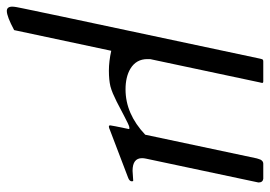

<svg xmlns="http://www.w3.org/2000/svg" viewBox="-154 -344 792 563"><g transform="rotate(90 241.5 -63.0)"><path d="M213.4 8.8Q194.8 13.2 167.7 13.2Q140.6 13.2 109.4 6.3L48.8 291Q8.8 312.5 -7.3 312.5Q-20 312.5 -20 296.4Q-20 288.1 -14.6 263.7Q-1 200.2 9.3 149.4L132.3 -429.2Q133.8 -436 135 -437.7Q136.2 -439.5 140.6 -439.5H198.7Q203.6 -439.5 203.6 -436.8Q203.6 -434.1 202.1 -429.2L134.8 -112.3Q133.8 -108.9 133.8 -105.5V-99.6Q133.8 -66.9 162.1 -49.8Q186 -35.6 222.7 -35.6Q294.4 -35.6 355.5 -93.3L424.8 -419.9Q425.3 -421.4 426.3 -424.8Q427.2 -428.2 428.7 -431.6Q433.1 -439.5 440.4 -439.5H484.9Q495.6 -438 495.6 -425.3L425.8 -96.2Q424.3 -89.4 424.3 -84Q424.3 -56.2 461.4 -56.2L490.2 -58.1Q492.2 -58.1 492.2 -54.2Q492.2 -47.4 482.4 -43.5L341.3 10.3Q335.4 13.2 331.8 13.2Q328.1 13.2 328.1 9.5Q328.1 5.9 338.9 -45.4Q338.9 -47.9 332.8 -46.6Q326.7 -45.4 299.1 -30.8Q271.5 -16.1 258.3 -9.5Q245.1 -2.9 234.6 1.5Q224.1 5.9 213.4 8.8Z"/></g></svg>

Font: Cardo-Italic
Style: Italic
Weight: 400
Italic angle: -12°
Designer: David J. Perry
Foundry: David J. Perry
Version: Version 0.991